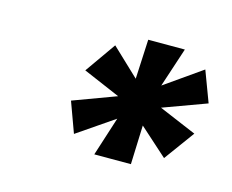

<svg xmlns="http://www.w3.org/2000/svg" viewBox="-51 -767 466 385"><g transform="rotate(15 182.5 -575.0)"><path d="M196 -531 120 -479 97 -542 186 -575 109 -608 154 -672 211 -618 215 -700H291L264 -618L341 -672L365 -608L275 -575L353 -542L307 -479L249 -531L246 -450H170Z"/></g></svg>

Font: Chakra Petch SemiBold
Style: Italic
Weight: 600
Italic angle: -10°
Designer: Katatrad Aksorn Co.,Ltd.
Foundry: Cadson Demak Co.,Ltd.
Version: Version 1.000; ttfautohint (v1.6)